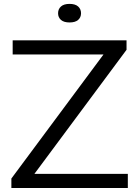

<svg xmlns="http://www.w3.org/2000/svg" viewBox="-20 -942 697 962"><path d="M37 0V-47.5L498.5 -669H43.5V-740H614V-692.5L152.5 -71H620.5V0ZM328.5 -829.5Q300 -829.5 285.5 -842.2Q271 -855 271 -875.5Q271 -896.5 285.5 -909.5Q300 -922.5 328.5 -922.5Q357 -922.5 371.5 -909.5Q386 -896.5 386 -875.5Q386 -855 371.5 -842.2Q357 -829.5 328.5 -829.5Z"/></svg>

Font: Encode Sans Exp
Style: Regular
Weight: 400
Width: 7
Designer: Multiple Designers
Foundry: Impallari Type
Version: Version 3.002; ttfautohint (v1.8.3) -l 8 -r 50 -G 200 -x 14 